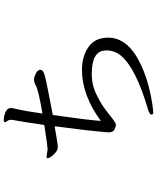

<svg xmlns="http://www.w3.org/2000/svg" viewBox="75 -883 850 1040"><g transform="rotate(-90 500.0 -363.0)"><path d="M170 -536Q163 -536 163 -529.5Q163 -523 172 -510Q181 -497 195 -486Q209 -475 223 -475Q237 -475 261 -479.5Q285 -484 336 -492Q311 -301 305 -223L303 -200Q303 -175 319 -167.5Q335 -160 343.5 -160Q352 -160 371.5 -174.5Q391 -189 422.5 -214Q454 -239 507 -265Q560 -291 619 -291Q740 -291 746 -223L747 -212Q747 -166 716 -130Q646 -50 426 14Q399 23 399 32L400 36Q401 42 410 42Q419 42 450 38Q612 14 718 -51Q816 -112 816 -203Q816 -281 754 -316Q707 -344 641 -344Q505 -344 365 -242Q370 -314 397 -502Q577 -536 609.5 -545Q642 -554 642 -569V-570Q641 -584 621.5 -594Q602 -604 586 -604Q568 -601 559 -595Q535 -580 405 -558Q420 -660 427.5 -691Q435 -722 435 -728Q435 -756 391 -765Q376 -768 368.5 -768Q361 -768 358 -760Q358 -756 364.5 -748.5Q371 -741 371 -727V-723Q359 -659 343 -548Q225 -530 211 -530Z"/></g></svg>

Font: LXGW WenKai TC
Style: Regular
Weight: 400
Designer: LXGW / Fontworks Inc.
Foundry: LXGW / Fontworks Inc.
Version: Version 1.330